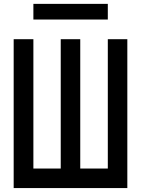

<svg xmlns="http://www.w3.org/2000/svg" viewBox="-20 -960 720 980"><path d="M49.8 -759.8Q49.8 -570.3 49.8 0Q195.3 0 629.9 0Q629.9 -190.4 629.9 -759.8Q605.5 -759.8 530.3 -759.8Q530.3 -594.7 530.3 -99.6Q495.1 -99.6 389.6 -99.6Q389.6 -264.6 389.6 -759.8Q365.2 -759.8 290 -759.8Q290 -594.7 290 -99.6Q254.9 -99.6 150.4 -99.6Q150.4 -264.6 150.4 -759.8Q125 -759.8 49.8 -759.8ZM150.4 -860.4Q150.4 -879.9 150.4 -940.4Q245.1 -940.4 530.3 -940.4Q530.3 -919.9 530.3 -860.4Q434.6 -860.4 150.4 -860.4Z"/></svg>

Font: Alibu-Mazigh Belqasem 1
Style: Bold
Weight: 400
Designer: Mazigh Mubarik Belqasem
Version: Version 1.0